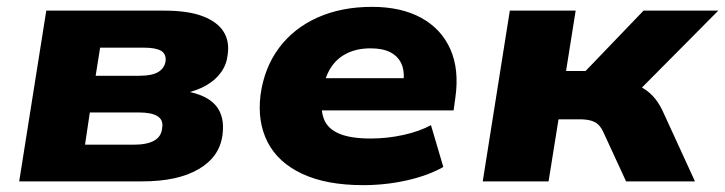

<svg xmlns="http://www.w3.org/2000/svg" viewBox="-20 -529 2115 560"><path d="M36 0 115 -498H459Q528 -498 570.5 -482Q613 -466 631.5 -437.5Q650 -409 644 -369Q641 -341 625 -318.5Q609 -296 582.5 -280.5Q556 -265 519 -257L522 -263Q584 -252 610 -220.5Q636 -189 629 -136Q621 -72 560 -36Q499 0 395 0ZM228 -107H370Q409 -107 430 -119Q451 -131 453 -156Q457 -179 439.5 -190Q422 -201 385 -201H242ZM259 -308H387Q423 -308 441.5 -319Q460 -330 463 -351Q465 -372 449.5 -381Q434 -390 399 -390H272Z M1039 11Q932 11 861.5 -22Q791 -55 760.5 -114.5Q730 -174 740 -253Q751 -332 794 -389.5Q837 -447 906.5 -478Q976 -509 1065 -509Q1150 -509 1208.5 -477Q1267 -445 1293.5 -385.5Q1320 -326 1308 -243L1303 -207H890L905 -301H1175L1156 -285Q1161 -319 1151.5 -341.5Q1142 -364 1119.5 -376Q1097 -388 1061 -388Q1022 -388 993 -374Q964 -360 946.5 -334Q929 -308 923 -272L920 -253Q914 -211 924.5 -182.5Q935 -154 968.5 -139.5Q1002 -125 1061 -125Q1110 -125 1157 -135.5Q1204 -146 1237 -164L1273 -42Q1229 -17 1167 -3Q1105 11 1039 11Z M1388 0 1467 -498H1659L1631 -322H1688L1857 -498H2075L1817 -238L1799 -289Q1826 -287 1847 -276.5Q1868 -266 1884 -249Q1900 -232 1912 -207L2007 0H1806L1741 -141Q1734 -157 1725 -165.5Q1716 -174 1702.5 -177.5Q1689 -181 1671 -181H1609L1580 0Z"/></svg>

Font: Nunito Sans 10pt SemiExpanded Black
Style: Italic
Weight: 900
Width: 6
Italic angle: -9°
Designer: Vernon Adams
Foundry: Vernon Adams
Version: Version 3.101;gftools[0.9.27]